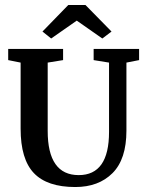

<svg xmlns="http://www.w3.org/2000/svg" viewBox="-20 -747 589 773"><path d="M186 -592 151 -620 255 -727H324L429 -620L392 -592L289 -664ZM283 6Q170 6 116.5 -50Q63 -106 63 -229V-495L13 -505V-550H234V-505L172 -495V-220Q172 -42 297 -42Q419 -42 419 -216V-495L357 -505V-550H540V-505L489 -495V-221Q489 -106 433 -50Q377 6 283 6Z"/></svg>

Font: Aikya SemiBold
Style: Regular
Weight: 600
Designer: Neelakash Kshetrimayum (Latin subset based on Merriweather by Eben Sorkin)
Foundry: Brand New Type
Version: Version 1.00 b005